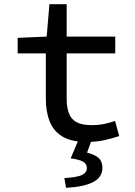

<svg xmlns="http://www.w3.org/2000/svg" viewBox="-20 -663 640 913"><path d="M393 12Q319 12 276.5 -14Q234 -40 216 -86Q198 -132 198 -193V-409H64V-483L202 -489L215 -643H297V-489H528V-409H297V-193Q297 -152 308 -123.5Q319 -95 345 -81.5Q371 -68 415 -68Q448 -68 475 -73.5Q502 -79 527 -88L547 -16Q514 -5 476.5 3.5Q439 12 393 12ZM294 230 286 184Q347 180 370 169Q393 158 393 136Q393 117 376.5 106.5Q360 96 316 90L358 -9H420L394 63Q429 71 448 87.5Q467 104 467 135Q467 180 422.5 203Q378 226 294 230Z"/></svg>

Font: Source Code Pro ExtraLight Medium
Style: Regular
Weight: 500
Monospace: yes
Version: Version 1.018;hotconv 1.0.116;makeotfexe 2.5.65601